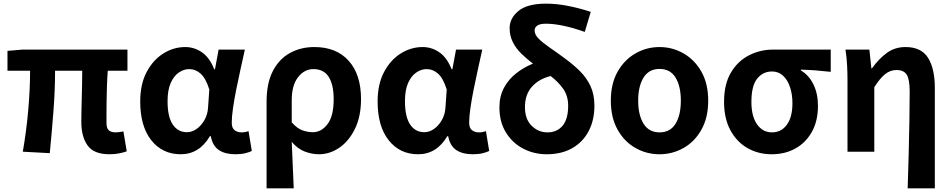

<svg xmlns="http://www.w3.org/2000/svg" viewBox="-20 -832 5220 1053"><path d="M580 14Q495 14 460.5 -34Q426 -82 426 -164Q426 -179 426.5 -210Q427 -241 428 -281Q429 -321 430 -363.5Q431 -406 431 -444H282Q282 -338 273 -221Q264 -104 253 8L105 0Q125 -114 135 -229.5Q145 -345 145 -444H21V-553L104 -560H679V-444H571Q568 -404 566.5 -359.5Q565 -315 564.5 -273.5Q564 -232 564 -201Q564 -170 564 -158Q564 -128 577 -117Q590 -106 615 -106Q623 -106 633.5 -107.5Q644 -109 657 -111L675 -2Q659 4 634.5 9Q610 14 580 14Z M971 14Q871 14 810 -62.5Q749 -139 749 -276Q749 -370 784 -436.5Q819 -503 875.5 -538.5Q932 -574 996 -574Q1045 -574 1087 -545.5Q1129 -517 1155 -452H1159L1179 -560H1323Q1312 -510 1299.5 -454Q1287 -398 1276 -343Q1265 -288 1258 -240Q1251 -192 1251 -159Q1251 -130 1266.5 -118Q1282 -106 1305 -106Q1325 -106 1343 -113L1361 -4Q1347 3 1324.5 8.5Q1302 14 1270 14Q1215 14 1180.5 -9Q1146 -32 1136 -85H1131Q1073 14 971 14ZM1005 -107Q1033 -107 1058.5 -125Q1084 -143 1101.5 -174Q1119 -205 1121 -242L1128 -341Q1109 -402 1081 -427.5Q1053 -453 1017 -453Q988 -453 960.5 -434Q933 -415 916 -376.5Q899 -338 899 -277Q899 -191 927.5 -149Q956 -107 1005 -107Z M1442 201V-273Q1442 -376 1476.5 -442.5Q1511 -509 1570.5 -541.5Q1630 -574 1704 -574Q1825 -574 1892.5 -498.5Q1960 -423 1960 -289Q1960 -193 1926.5 -125Q1893 -57 1840.5 -21.5Q1788 14 1729 14Q1690 14 1651 -1Q1612 -16 1580 -54Q1583 13 1585.5 74.5Q1588 136 1591 201ZM1696 -107Q1743 -107 1776.5 -151.5Q1810 -196 1810 -287Q1810 -367 1783 -410Q1756 -453 1699 -453Q1649 -453 1614.5 -408.5Q1580 -364 1580 -283V-161Q1610 -127 1639 -117Q1668 -107 1696 -107Z M2273 14Q2173 14 2112 -62.5Q2051 -139 2051 -276Q2051 -370 2086 -436.5Q2121 -503 2177.5 -538.5Q2234 -574 2298 -574Q2347 -574 2389 -545.5Q2431 -517 2457 -452H2461L2481 -560H2625Q2614 -510 2601.5 -454Q2589 -398 2578 -343Q2567 -288 2560 -240Q2553 -192 2553 -159Q2553 -130 2568.5 -118Q2584 -106 2607 -106Q2627 -106 2645 -113L2663 -4Q2649 3 2626.5 8.5Q2604 14 2572 14Q2517 14 2482.5 -9Q2448 -32 2438 -85H2433Q2375 14 2273 14ZM2307 -107Q2335 -107 2360.5 -125Q2386 -143 2403.5 -174Q2421 -205 2423 -242L2430 -341Q2411 -402 2383 -427.5Q2355 -453 2319 -453Q2290 -453 2262.5 -434Q2235 -415 2218 -376.5Q2201 -338 2201 -277Q2201 -191 2229.5 -149Q2258 -107 2307 -107Z M2978 14Q2909 14 2850 -16.5Q2791 -47 2755 -105Q2719 -163 2719 -243Q2719 -304 2744 -350.5Q2769 -397 2811 -430Q2853 -463 2903 -483Q2870 -508 2840.5 -536.5Q2811 -565 2793 -600Q2775 -635 2775 -678Q2775 -732 2823.5 -772Q2872 -812 2975 -812Q3033 -812 3096 -799.5Q3159 -787 3220 -767L3187 -657Q3125 -679 3071 -690.5Q3017 -702 2974 -702Q2941 -702 2926.5 -691.5Q2912 -681 2912 -665Q2912 -642 2934.5 -619.5Q2957 -597 2993.5 -572Q3030 -547 3072 -516Q3122 -480 3159.5 -443Q3197 -406 3218.5 -360Q3240 -314 3240 -252Q3240 -173 3208.5 -113Q3177 -53 3118.5 -19.5Q3060 14 2978 14ZM3000 -415Q2935 -399 2897 -356Q2859 -313 2859 -245Q2859 -178 2896 -142Q2933 -106 2982 -106Q3035 -106 3065.5 -142.5Q3096 -179 3096 -252Q3096 -306 3069 -344.5Q3042 -383 3000 -415Z M3597 14Q3526 14 3465 -20.5Q3404 -55 3367 -121Q3330 -187 3330 -280Q3330 -373 3367 -438.5Q3404 -504 3465 -539Q3526 -574 3597 -574Q3668 -574 3729 -539Q3790 -504 3827 -438.5Q3864 -373 3864 -280Q3864 -187 3827 -121Q3790 -55 3729 -20.5Q3668 14 3597 14ZM3597 -106Q3656 -106 3685 -153.5Q3714 -201 3714 -280Q3714 -359 3685 -406.5Q3656 -454 3597 -454Q3539 -454 3509.5 -406.5Q3480 -359 3480 -280Q3480 -201 3509.5 -153.5Q3539 -106 3597 -106Z M4212 14Q4140 14 4081 -19Q4022 -52 3986.5 -116.5Q3951 -181 3951 -273Q3951 -371 3989 -434.5Q4027 -498 4088.5 -529Q4150 -560 4219 -560H4536V-438Q4490 -443 4453 -446Q4416 -449 4372 -450V-446Q4416 -420 4441 -369.5Q4466 -319 4466 -251Q4466 -169 4433 -109.5Q4400 -50 4343 -18Q4286 14 4212 14ZM4214 -106Q4265 -106 4295.5 -148Q4326 -190 4326 -266Q4326 -314 4313 -353.5Q4300 -393 4275 -416.5Q4250 -440 4214 -440Q4164 -440 4132.5 -400.5Q4101 -361 4101 -273Q4101 -194 4132 -150Q4163 -106 4214 -106Z M4958 201Q4961 112 4963.5 15.5Q4966 -81 4967.5 -171.5Q4969 -262 4969 -331Q4969 -396 4953 -422Q4937 -448 4897 -448Q4863 -448 4835 -426Q4807 -404 4775 -354V0H4628V-393Q4628 -426 4626 -470Q4624 -514 4617 -560H4748L4759 -457H4762Q4800 -510 4844 -542Q4888 -574 4946 -574Q5033 -574 5070 -514.5Q5107 -455 5107 -349V201Z"/></svg>

Font: Source Han Sans TC
Style: Bold
Weight: 700
Designer: Ryoko NISHIZUKA Ë•øÂ°öÊ∂ºÂ≠ê (kana, bopomofo & ideographs); Paul D. Hunt (Latin, Greek & Cyrillic); Sandoll Communicatio
Foundry: Adobe
Version: Version 2.004;hotconv 1.0.118;makeotfexe 2.5.65603